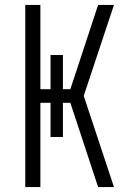

<svg xmlns="http://www.w3.org/2000/svg" viewBox="-20 -755 540 775"><path d="M82 0V-735H143V-395H184V-533H234V-395H264L376 -735H440L408 -639L318 -368L440 0H376L264 -340H234V-202H184V-340H143V0Z"/></svg>

Font: Iosevka Custom Light
Style: Regular
Weight: 300
Monospace: yes
Designer: Belleve Invis
Foundry: Belleve Invis
Version: Version 27.3.5